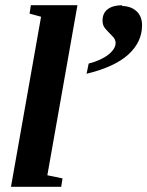

<svg xmlns="http://www.w3.org/2000/svg" viewBox="-20 -714 563 734"><path d="M161 -44 219 -32 214 0H22L137 -650L93 -662L98 -694H276ZM448 -694 446 -691Q480 -691 502 -671Q523 -652 523 -617Q523 -553 470 -505Q418 -458 311 -432L319 -471Q366 -483 394 -505Q422 -527 422 -550Q422 -561 414 -571Q409 -577 397 -589Q385 -601 380 -608Q372 -619 372 -635Q372 -664 392 -679Q412 -694 448 -694Z"/></svg>

Font: Libra Serif Modern
Style: Bold Italic
Weight: 700
Italic angle: -12°
Designer: Stefan Peev, Context Ltd
Foundry: Stefan Peev, Context Ltd
Version: Version 1.000